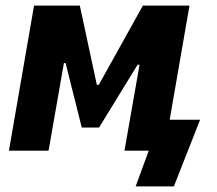

<svg xmlns="http://www.w3.org/2000/svg" viewBox="-20 -540 777 688"><path d="M12 0H154L209 -314H215L273 -83H335L473 -308H480L426 0H513L466 128H603L697 -111H588L659 -520H492L334 -236H327L266 -520H102Z"/></svg>

Font: Fixel Text 20240404
Style: Bold Italic
Weight: 700
Width: 4
Italic angle: -10°
Designer: AlfaBravo + MacPaw
Foundry: Kyrylo Tkachov, Marchela Mozhyna, Serhii Makarenko, Maria Weinstein, Zakhar Kryvoshyya
Version: Version 1.211;Glyphs 3.2 (3225)